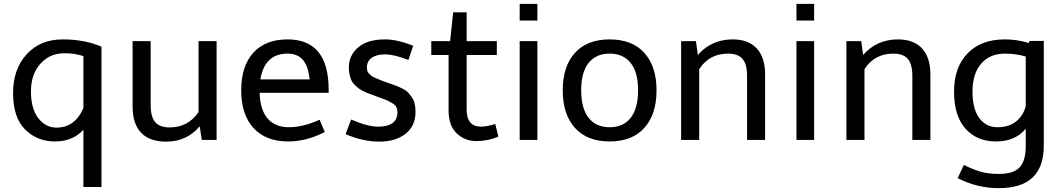

<svg xmlns="http://www.w3.org/2000/svg" viewBox="-20 -728 5534 999"><path d="M48 -243C48 -159 68.8 -96.2 110.5 -54.5C152.2 -12.8 204 8 266 8C328 8 377.3 -12.3 414 -53V245H508V-485C450.7 -510.3 383.3 -523 306 -523C228.7 -523 166.3 -497.3 119 -446C71.7 -394.7 48 -327 48 -243ZM190 -396C222.7 -432.7 264.3 -451 315 -451C351 -451 384 -446 414 -436V-166C384.7 -98 338 -64 274 -64C236 -64 204.3 -80.5 179 -113.5C153.7 -146.5 141 -192.7 141 -252C141 -311.3 157.3 -359.3 190 -396Z M670 -174C670 -114 684.7 -68.5 714 -37.5C743.3 -6.5 787 9 845 9C916.3 9 974.3 -17.7 1019 -71L1030 0H1107V-514H1013V-145C977 -91.7 927 -65 863 -65C828.3 -65 803.2 -74.2 787.5 -92.5C771.8 -110.8 764 -140.3 764 -181V-514H670Z M1235 -258C1235 -174 1256.3 -108.7 1299 -62C1341.7 -15.3 1401.7 8 1479 8C1543 8 1606.7 -8.3 1670 -41L1643 -105C1585 -79 1531.8 -66 1483.5 -66C1435.2 -66 1398 -81.3 1372 -112C1346 -142.7 1332.3 -187 1331 -245H1690V-261C1690 -435.7 1618.7 -523 1476 -523C1399.3 -523 1340 -499.8 1298 -453.5C1256 -407.2 1235 -342 1235 -258ZM1476 -449C1510.7 -449 1537.3 -438.2 1556 -416.5C1574.7 -394.8 1586.3 -361 1591 -315H1335C1349.7 -404.3 1396.7 -449 1476 -449Z M1778 -30C1839.3 -4 1897.8 9 1953.5 9C2009.2 9 2054.5 -4.5 2089.5 -31.5C2124.5 -58.5 2142 -96.7 2142 -146C2142 -180 2135.3 -205.7 2122 -223C2115.3 -232.3 2109 -240.3 2103 -247C2097 -253.7 2088 -260 2076 -266C2064 -272 2054.8 -276.3 2048.5 -279C2042.2 -281.7 2031.8 -285.5 2017.5 -290.5L1981 -303C1971 -306.3 1959.3 -311 1946 -317L1927.5 -325C1919.8 -328.3 1914.3 -331.5 1911 -334.5C1907.7 -337.5 1903.2 -342 1897.5 -348C1891.8 -354 1889 -364 1889 -378C1889 -398 1897 -414.2 1913 -426.5C1929 -438.8 1952.7 -445 1984 -445C2015.3 -445 2055.7 -435.3 2105 -416L2130 -490C2074 -512 2025.3 -523 1984 -523C1922 -523 1875 -509 1843 -481C1811 -453 1795 -418.3 1795 -377C1795 -353.7 1799.3 -331.7 1808 -311C1811.3 -303 1816.7 -295.3 1824 -288C1831.3 -280.7 1837.7 -274.8 1843 -270.5C1848.3 -266.2 1856.2 -261.3 1866.5 -256C1876.8 -250.7 1884.8 -246.8 1890.5 -244.5C1896.2 -242.2 1905.2 -238.8 1917.5 -234.5C1929.8 -230.2 1938.3 -227 1943 -225C1947.7 -223 1958.5 -219 1975.5 -213C1992.5 -207 2009.3 -198.7 2026 -188C2040.7 -178.7 2048 -164 2048 -144C2048 -94 2014 -69 1946 -69C1911.3 -69 1865 -81.3 1807 -106Z M2314 -153C2314 -100.3 2328.2 -60.7 2356.5 -34C2384.8 -7.3 2418.8 6 2458.5 6C2498.2 6 2536.3 -1.7 2573 -17L2557 -83C2527.7 -73.7 2503 -69 2483 -69C2433 -69 2408 -98.7 2408 -158V-442H2565V-514H2408V-664H2338L2322 -514H2224V-442H2314Z M2684 -621H2776V-708H2684ZM2684 0H2776V-514H2684Z M2908 -258C2908 -174.7 2929.2 -109.5 2971.5 -62.5C3013.8 -15.5 3074 8 3152 8C3230 8 3290.2 -15.5 3332.5 -62.5C3374.8 -109.5 3396 -174.7 3396 -258C3396 -341.3 3374.8 -406.3 3332.5 -453C3290.2 -499.7 3230 -523 3152 -523C3074 -523 3013.8 -499.7 2971.5 -453C2929.2 -406.3 2908 -341.3 2908 -258ZM3004 -258C3004 -320.7 3016.8 -368.2 3042.5 -400.5C3068.2 -432.8 3104.7 -449 3152 -449C3199.3 -449 3235.8 -432.8 3261.5 -400.5C3287.2 -368.2 3300 -320.7 3300 -258C3300 -195.3 3287.2 -147.7 3261.5 -115C3235.8 -82.3 3199.3 -66 3152 -66C3104.7 -66 3068.2 -82.3 3042.5 -115C3016.8 -147.7 3004 -195.3 3004 -258Z M3524 0H3618V-368C3652.7 -422 3702.7 -449 3768 -449C3802.7 -449 3827.8 -439.8 3843.5 -421.5C3859.2 -403.2 3867 -373.7 3867 -333V0H3961V-340C3961 -399.3 3946.5 -444.7 3917.5 -476C3888.5 -507.3 3846.7 -523 3792 -523C3718.7 -523 3658.3 -496 3611 -442L3601 -514H3524Z M4124 -621H4216V-708H4124ZM4124 0H4216V-514H4124Z M4384 0H4478V-368C4512.7 -422 4562.7 -449 4628 -449C4662.7 -449 4687.8 -439.8 4703.5 -421.5C4719.2 -403.2 4727 -373.7 4727 -333V0H4821V-340C4821 -399.3 4806.5 -444.7 4777.5 -476C4748.5 -507.3 4706.7 -523 4652 -523C4578.7 -523 4518.3 -496 4471 -442L4461 -514H4384Z M5003.5 -58.5C5043.2 -14.2 5096.2 8 5162.5 8C5228.8 8 5280.3 -14 5317 -58V32C5317 84 5306.2 121.2 5284.5 143.5C5262.8 165.8 5227 177 5177 177C5143.7 177 5114 173.7 5088 167C5062 160.3 5031 148 4995 130L4963 199C5030.3 233.7 5101.7 251 5177 251C5333 251 5411 177.3 5411 30V-515H5336L5333 -504C5293 -516.7 5251.3 -523 5208 -523C5126 -523 5061.5 -498.8 5014.5 -450.5C4967.5 -402.2 4944 -335.8 4944 -251.5C4944 -167.2 4963.8 -102.8 5003.5 -58.5ZM5075.5 -113.5C5051.8 -145.2 5040 -191.5 5040 -252.5C5040 -313.5 5055 -361.5 5085 -396.5C5115 -431.5 5156.3 -449 5209 -449C5247 -449 5283 -444 5317 -434V-175C5307.7 -141 5290.5 -114.3 5265.5 -95C5240.5 -75.7 5208.5 -66 5169.5 -66C5130.5 -66 5099.2 -81.8 5075.5 -113.5Z"/></svg>

Font: Telex Regular
Style: Regular
Weight: 400
Designer: Andres Torresi
Foundry: Andres Torresi
Version: Version 1.001